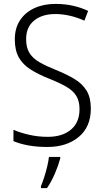

<svg xmlns="http://www.w3.org/2000/svg" viewBox="-20 -744 533 985"><path d="M446 -187Q446 -93 384 -41.5Q322 10 223 10Q169 10 125.5 2Q82 -6 49 -20V-78Q84 -63 129.5 -52.5Q175 -42 225 -42Q300 -42 344 -79Q388 -116 388 -184Q388 -225 371.5 -252Q355 -279 319.5 -299.5Q284 -320 228 -342Q176 -363 137 -387.5Q98 -412 77 -448.5Q56 -485 56 -542Q56 -600 83 -640.5Q110 -681 157 -702.5Q204 -724 265 -724Q312 -724 354.5 -714.5Q397 -705 432 -688L413 -638Q375 -655 337.5 -663.5Q300 -672 264 -672Q196 -672 155 -638.5Q114 -605 114 -543Q114 -499 131.5 -471.5Q149 -444 183 -424.5Q217 -405 265 -386Q322 -363 362.5 -338.5Q403 -314 424.5 -278.5Q446 -243 446 -187ZM289 69Q280 103 262 145.5Q244 188 221 221H190V211Q197 195 206 167.5Q215 140 222 111Q229 82 231 61H289Z"/></svg>

Font: Noto Sans Sinhala UI SemiCondensed Light
Style: Regular
Weight: 300
Width: 4
Designer: Jelle Bosma - Monotype Design Team
Foundry: Monotype Imaging Inc.
Version: Version 2.006; ttfautohint (v1.8.4.7-5d5b)